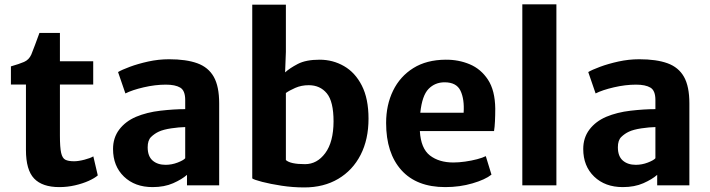

<svg xmlns="http://www.w3.org/2000/svg" viewBox="-20 -832 3187 862"><path d="M246.5 8Q170 8 133.2 -30.5Q96.5 -69 96.5 -158.5V-452.5H29V-534Q66 -544.5 88 -554Q110 -563.5 120.5 -587Q127.5 -604 137.2 -630.2Q147 -656.5 157 -684H249V-557H398.5V-452.5H249V-223Q249 -170 254.5 -145.8Q260 -121.5 273.5 -114.8Q287 -108 312.5 -108Q332 -108 359 -115Q386 -122 399 -130L419 -44.5Q405.5 -32.5 378.5 -20.2Q351.5 -8 317 0Q282.5 8 246.5 8Z M665 8Q585.5 8 536.5 -39.2Q487.5 -86.5 487.5 -163Q487.5 -213.5 515.2 -250.2Q543 -287 590.5 -307.5Q639.5 -328 700.2 -335Q761 -342 811.5 -342V-383Q811.5 -425.5 789 -438.8Q766.5 -452 724.5 -452Q677 -452 625.2 -440Q573.5 -428 543 -412.5L510 -508.5Q526.5 -518.5 562.8 -532Q599 -545.5 645.5 -555.8Q692 -566 739 -566Q816 -566 865.8 -548Q915.5 -530 939.8 -487Q964 -444 964 -368V0H819.5V-47Q797 -27 757.5 -9.5Q718 8 665 8ZM643 -171Q643 -130.5 665.2 -111.2Q687.5 -92 723.5 -92Q751 -92 777.5 -102.2Q804 -112.5 811.5 -121.5V-261.5Q784 -261 748.8 -255.8Q713.5 -250.5 693 -241Q673.5 -232 658.2 -217Q643 -202 643 -171Z M1346 9.5Q1295 9.5 1244.2 1.8Q1193.5 -6 1157 -15.5Q1120.5 -25 1112.5 -31V-811H1263.5V-599L1260 -507Q1280 -525.5 1316.8 -544.8Q1353.5 -564 1415 -564Q1474.5 -564 1524.5 -535.2Q1574.5 -506.5 1604.5 -447.8Q1634.5 -389 1634.5 -299Q1634.5 -206 1599 -136.8Q1563.5 -67.5 1498.5 -29Q1433.5 9.5 1346 9.5ZM1263.5 -113.5Q1283.5 -95 1349.5 -95Q1403.5 -95 1440.2 -144.5Q1477 -194 1477.5 -286.5Q1477.5 -376.5 1447.2 -413Q1417 -449.5 1366 -449.5Q1333 -449.5 1305.8 -437.5Q1278.5 -425.5 1263.5 -414.5Z M1979 8Q1850.5 8 1782 -68.2Q1713.5 -144.5 1713.5 -280Q1713.5 -361 1744.8 -425Q1776 -489 1835.5 -526.2Q1895 -563.5 1981 -564Q2038.5 -564.5 2088.8 -543.5Q2139 -522.5 2170.8 -474.2Q2202.5 -426 2203.5 -344.5Q2203.5 -314 2202.2 -287.8Q2201 -261.5 2198 -243.5H1865Q1869.5 -165.5 1910.2 -134Q1951 -102.5 2015.5 -102.5Q2039.5 -102.5 2068 -106.5Q2096.5 -110.5 2122 -117.2Q2147.5 -124 2161 -131L2186.5 -48Q2158.5 -25.5 2101.2 -8.8Q2044 8 1979 8ZM1976 -462.5Q1933 -462.5 1904 -432.8Q1875 -403 1867 -326H2061.5Q2065.5 -386.5 2047.5 -424.5Q2029.5 -462.5 1976 -462.5Z M2325 0V-812.5H2478V0Z M2776 8Q2696.5 8 2647.5 -39.2Q2598.5 -86.5 2598.5 -163Q2598.5 -213.5 2626.2 -250.2Q2654 -287 2701.5 -307.5Q2750.5 -328 2811.2 -335Q2872 -342 2922.5 -342V-383Q2922.5 -425.5 2900 -438.8Q2877.5 -452 2835.5 -452Q2788 -452 2736.2 -440Q2684.5 -428 2654 -412.5L2621 -508.5Q2637.5 -518.5 2673.8 -532Q2710 -545.5 2756.5 -555.8Q2803 -566 2850 -566Q2927 -566 2976.8 -548Q3026.5 -530 3050.8 -487Q3075 -444 3075 -368V0H2930.5V-47Q2908 -27 2868.5 -9.5Q2829 8 2776 8ZM2754 -171Q2754 -130.5 2776.2 -111.2Q2798.5 -92 2834.5 -92Q2862 -92 2888.5 -102.2Q2915 -112.5 2922.5 -121.5V-261.5Q2895 -261 2859.8 -255.8Q2824.5 -250.5 2804 -241Q2784.5 -232 2769.2 -217Q2754 -202 2754 -171Z"/></svg>

Font: Merriweather Sans
Style: Bold
Weight: 700
Designer: Eben Sorkin
Foundry: Eben Sorkin
Version: Version 1.008; ttfautohint (v1.7.19-72a1) -l 8 -r 50 -G 200 